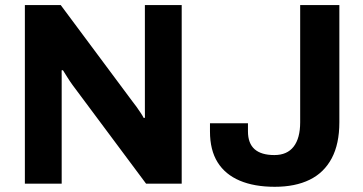

<svg xmlns="http://www.w3.org/2000/svg" viewBox="-20 -706 1397 738"><path d="M75.6 0V-686.4H213.5L489.3 -315.8Q495.2 -308.9 503.9 -296.6Q512.7 -284.2 520.7 -272.2Q528.8 -260.1 532.1 -252.8L537.1 -253.2Q536.9 -270.3 536.9 -286.4Q536.9 -302.6 536.9 -315.8V-686.4H678.4V0H541.5L259 -379.1Q249 -392.8 238.2 -410.1Q227.4 -427.4 221.9 -436.1L216.9 -435.7Q217.1 -421.4 217.1 -406.7Q217.1 -392 217.1 -379.1V0ZM1036.1 12Q957.3 12 901.5 -11.7Q845.7 -35.3 816.4 -82.2Q787.1 -129.1 787.1 -200.7V-232.3H933.1V-200.9Q933.1 -155.2 958.5 -132.6Q984 -110 1034.6 -110Q1083.7 -110 1108.7 -142.4Q1133.8 -174.8 1133.8 -236.1V-686.4H1284.4V-235.9Q1284.4 -152.6 1255 -97.5Q1225.7 -42.3 1170.4 -15.2Q1115 12 1036.1 12Z"/></svg>

Font: Archivo SemiBold
Style: Regular
Weight: 600
Designer: Hector Gatti
Foundry: Omnibus-Type
Version: Version 2.001